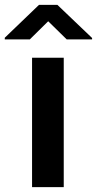

<svg xmlns="http://www.w3.org/2000/svg" viewBox="-63 -764 396 784"><path d="M197.3 -528.3V0H67.9V-528.3ZM171.4 -744.1 313 -608.9V-603H209.5L133.8 -677.2L58.6 -603H-43.5V-609.9L96.2 -744.1Z"/></svg>

Font: Vazirmatn RD UI FD SemiBold
Style: Regular
Weight: 600
Designer: Saber Rastikerdar
Foundry: Saber Rastikerdar
Version: Version 33.003